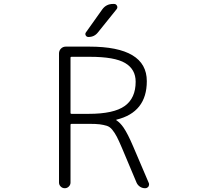

<svg xmlns="http://www.w3.org/2000/svg" viewBox="-20 -995 1040 993"><path d="M349.6 -354.5Q344.7 -354.5 344.7 -349.6V-50.8Q344.7 -39.1 335.9 -30.3Q327.1 -21.5 314.9 -21.5Q302.7 -21.5 293.9 -30.3Q285.2 -39.1 285.2 -50.8V-718.8Q285.2 -733.4 295.4 -743.7Q305.7 -753.9 320.3 -753.9H441.4Q739.3 -753.9 739.3 -575.2Q739.3 -414.1 582 -376Q581.1 -376 581.1 -374.5Q581.1 -373 582 -373Q601.6 -360.4 619.1 -335Q640.6 -303.7 668.9 -237.3L749 -49.8Q751 -45.9 751 -42Q751 -36.1 748 -30.3Q741.2 -21.5 730.5 -21.5Q715.8 -21.5 704.1 -29.3Q692.4 -37.1 686.5 -49.8L611.3 -228.5Q594.7 -267.6 584 -288.1Q573.2 -308.6 560.5 -324.2Q547.9 -339.8 531.2 -344.7Q514.6 -349.6 495.6 -352.1Q476.6 -354.5 438.5 -354.5ZM486.3 -827.1Q467.8 -803.7 437.5 -803.7Q427.7 -803.7 423.3 -812Q418.9 -820.3 424.8 -828.1L508.8 -946.3Q529.3 -974.6 564.5 -974.6H570.3Q580.1 -974.6 585 -965.3Q589.8 -956.1 583 -947.3ZM445.3 -701.2H349.6Q344.7 -701.2 344.7 -697.3V-410.2Q344.7 -406.2 349.6 -406.2H438.5Q568.4 -406.2 625 -446.8Q681.6 -487.3 681.6 -572.3Q681.6 -636.7 627.4 -668.9Q573.2 -701.2 445.3 -701.2Z"/></svg>

Font: Gen Jyuu Gothic L Monospace Light
Style: Regular
Weight: 300
Designer: [Source Han Sans]
Ryoko NISHIZUKA  (kana & ideographs); Paul D. Hunt (Latin, Greek & Cyrillic); Wenlong ZHANG  (bopomofo
Version: Version 1.002.20150607